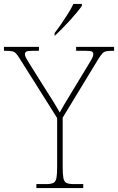

<svg xmlns="http://www.w3.org/2000/svg" viewBox="-31 -951 597 971"><path d="M153 0V-20H202Q227 -20 239 -26Q251 -32 254.5 -51Q258 -70 258 -108V-354L71 -651Q59 -671 50.5 -680Q42 -689 31 -691.5Q20 -694 -2 -694H-11V-714H166V-694H133Q108 -694 101.5 -689.5Q95 -685 95 -677Q95 -668 101.5 -656.5Q108 -645 118 -629L197 -503Q217 -472 236 -441.5Q255 -411 271 -382Q279 -397 292.5 -420Q306 -443 325 -474L419 -629Q429 -645 435 -656.5Q441 -668 441 -677Q441 -685 435 -689.5Q429 -694 403 -694H354V-714H546V-694H538Q517 -694 505.5 -691.5Q494 -689 486 -680Q478 -671 466 -652L286 -356V-108Q286 -70 289.5 -51Q293 -32 305 -26Q317 -20 342 -20H390V0ZM245 -784Q260 -803 278 -829Q296 -855 313 -882Q330 -909 340 -931H383V-921Q374 -908 357.5 -888Q341 -868 321 -846Q301 -824 281.5 -804.5Q262 -785 247 -771H245Z"/></svg>

Font: Noto Serif Lao Thin
Style: Regular
Weight: 250
Designer: Monotype Design Team
Foundry: Monotype Imaging Inc.
Version: Version 2.003